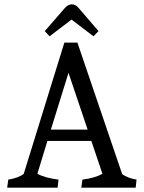

<svg xmlns="http://www.w3.org/2000/svg" viewBox="-20 -863 663 883"><path d="M13 0 18 -37Q63 -44 89 -63L276 -667H336L542 -62Q567 -44 608 -37L604 0H354L359 -37Q417 -44 451 -64L400 -215H198L152 -64Q185 -45 249 -37L245 0ZM295 -528 214 -267H383ZM279 -827Q293 -843 310.5 -843Q328 -843 341 -827L433 -720L410 -696L309 -773L208 -696L186 -720Z"/></svg>

Font: Caladea
Style: Regular
Weight: 400
Designer: Carolina Giovagnoli and Andres Torresi
Foundry: Carolina Giovagnoli and Andres Torresi
Version: Version 1.002